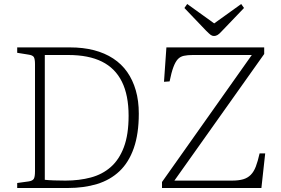

<svg xmlns="http://www.w3.org/2000/svg" viewBox="-20 -940 1405 960"><path d="M66 0V-25L124 -33Q143 -36 149 -46Q155 -56 155 -84V-619Q155 -644 149.5 -654Q144 -664 122 -667L66 -676V-703H329Q396 -703 450 -689Q504 -675 546 -647.5Q588 -620 616 -580Q644 -540 659 -488Q674 -436 674 -372Q674 -271 649 -199.5Q624 -128 577.5 -84Q531 -40 465.5 -20Q400 0 319 0ZM307 -37Q376 -37 434 -52.5Q492 -68 534 -105Q576 -142 599.5 -204.5Q623 -267 623 -361Q623 -464 589.5 -531.5Q556 -599 489.5 -632Q423 -665 321 -665H204V-41Q221 -39 250 -38Q279 -37 307 -37ZM790 0V-30L1239 -665H944Q918 -665 899.5 -661Q881 -657 869 -644Q857 -631 847 -604.5Q837 -578 828 -533L800 -531L812 -703H1301V-670L852 -37H1139Q1173 -37 1195.5 -43.5Q1218 -50 1233.5 -65.5Q1249 -81 1259 -107Q1269 -133 1278 -173H1306L1287 0ZM1050 -760Q1041 -760 1033.5 -765.5Q1026 -771 1011 -786L902 -900L916 -920L1051 -823L1186 -920L1200 -900L1085 -780Q1076 -770 1067.5 -765Q1059 -760 1050 -760Z"/></svg>

Font: Literata 18pt ExtraLight
Style: Regular
Weight: 250
Designer: Latin by Veronika Burian and Jose Scaglione. Greek by Irene Vlachou. Cyrillic by Vera Evstafieva.
Foundry: TypeTogether
Version: Version 3.103;gftools[0.9.29]